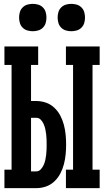

<svg xmlns="http://www.w3.org/2000/svg" viewBox="-20 -976 540 996"><path d="M322 0V-96H359V-639H322V-735H497V-639H460V-96H497V0ZM3 0V-96H40V-639H3V-735H178V-639H141V-452H168Q194 -452 218.5 -443.5Q243 -435 262 -417Q281 -399 293 -376Q305 -353 311.5 -328Q318 -303 320.5 -277.5Q323 -252 323 -226Q323 -200 320.5 -174.5Q318 -149 311.5 -124Q305 -99 293 -76Q281 -53 262 -35Q243 -17 218.5 -8.5Q194 0 168 0ZM141 -87H168Q182 -87 191.5 -97.5Q201 -108 206.5 -120Q212 -132 215 -145.5Q218 -159 219.5 -172.5Q221 -186 221.5 -199.5Q222 -213 222 -226Q222 -240 221.5 -253.5Q221 -267 219.5 -280Q218 -293 215 -306.5Q212 -320 206.5 -332.5Q201 -345 191.5 -355Q182 -365 168 -365H141ZM350 -814Q336 -814 322 -818Q308 -822 297.5 -832.5Q287 -843 283 -857Q279 -871 279 -885Q279 -899 283 -913Q287 -927 297.5 -937.5Q308 -948 322 -952Q336 -956 350 -956Q364 -956 378 -952Q392 -948 402.5 -937.5Q413 -927 417 -913Q421 -899 421 -885Q421 -871 417 -857Q413 -843 402.5 -832.5Q392 -822 378 -818Q364 -814 350 -814ZM150 -814Q136 -814 122 -818Q108 -822 97.5 -832.5Q87 -843 83 -857Q79 -871 79 -885Q79 -899 83 -913Q87 -927 97.5 -937.5Q108 -948 122 -952Q136 -956 150 -956Q164 -956 178 -952Q192 -948 202.5 -937.5Q213 -927 217 -913Q221 -899 221 -885Q221 -871 217 -857Q213 -843 202.5 -832.5Q192 -822 178 -818Q164 -814 150 -814Z"/></svg>

Font: Iosevka Slab
Style: Bold
Weight: 700
Monospace: yes
Designer: Belleve Invis
Foundry: Belleve Invis
Version: Version 11.1.1; ttfautohint (v1.8.3)